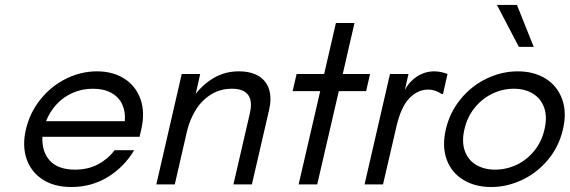

<svg xmlns="http://www.w3.org/2000/svg" viewBox="-20 -751 2320 782"><path d="M85 -221.7Q101.1 -292 144.8 -346.2Q188.5 -400.4 249 -430.4Q309.6 -460.4 375 -460.4Q439.9 -460.4 486.8 -430.4Q533.7 -400.4 552.5 -346.4Q571.3 -292.5 555.2 -223.1L548.3 -193.8H152.8Q149.9 -132.8 183.3 -96.4Q216.8 -60.1 285.6 -60.1Q338.4 -60.1 378.9 -81.5Q419.4 -103 446.8 -139.2H526.4Q485.8 -70.8 419.2 -30Q352.5 10.7 270.5 10.7Q200.2 10.7 153.1 -20.3Q106 -51.3 88.1 -104.2Q70.3 -157.2 85 -221.7ZM488.3 -257.3Q491.7 -295.9 477.8 -325.9Q463.9 -356 433.3 -372.8Q402.8 -389.6 358.4 -389.6Q314.5 -389.6 276.1 -372.8Q237.8 -356 210.2 -325.9Q182.6 -295.9 167.5 -257.3Z M720.2 -449.7H795.4L777.3 -369.1Q812 -412.6 856 -436.5Q899.9 -460.4 952.1 -460.4Q1002.9 -460.4 1034.4 -440.7Q1065.9 -420.9 1076.4 -385.3Q1086.9 -349.6 1075.7 -301.8L1005.9 0H930.7L997.6 -289.1Q1009.3 -340.3 990.2 -365Q971.2 -389.6 924.8 -389.6Q876.5 -389.6 838.6 -365.7Q800.8 -341.8 776.9 -302.7Q752.9 -263.7 741.7 -216.8L691.9 0H616.7Z M1284.2 -379.9H1171.9L1188 -449.7H1300.3L1348.1 -657.2H1423.8L1376 -449.7H1487.3L1471.2 -379.9H1359.9L1272 0H1196.3Z M1568.4 -449.7H1643.6L1628.9 -384.3Q1648.4 -420.9 1680.4 -440.7Q1712.4 -460.4 1748.5 -460.4Q1775.4 -460.4 1802.7 -449.7L1784.2 -368.2H1778.8Q1751.5 -386.2 1725.1 -386.2Q1681.2 -386.2 1647 -350.6Q1612.8 -314.9 1594.7 -235.8L1540 0H1464.8Z M1795.9 -224.6Q1812 -293.5 1856 -347.2Q1899.9 -400.9 1961.4 -430.7Q2022.9 -460.4 2088.9 -460.4Q2154.8 -460.4 2202.4 -430.7Q2250 -400.9 2269.5 -347.2Q2289.1 -293.5 2272.9 -224.6Q2256.8 -154.3 2212.2 -100.6Q2167.5 -46.9 2106.2 -18.1Q2044.9 10.7 1980.5 10.7Q1915 10.7 1866.9 -18.6Q1818.8 -47.9 1799.3 -101.3Q1779.8 -154.8 1795.9 -224.6ZM1996.6 -60.1Q2042.5 -60.1 2084.2 -79.8Q2126 -99.6 2156.2 -137Q2186.5 -174.3 2197.8 -224.6Q2209.5 -274.9 2196.5 -312Q2183.6 -349.1 2150.9 -369.4Q2118.2 -389.6 2072.8 -389.6Q2027.3 -389.6 1985.6 -369.6Q1943.8 -349.6 1913.3 -312Q1882.8 -274.4 1871.6 -224.6Q1859.9 -174.8 1872.8 -137.5Q1885.7 -100.1 1918.5 -80.1Q1951.2 -60.1 1996.6 -60.1ZM2003.9 -731H2085.4L2153.8 -560.1H2093.3Z"/></svg>

Font: Glacial Indifference
Style: Italic
Weight: 400
Designer: Alfredo Marco Pradil
Foundry: Alfredo Marco Pradil
Version: Version 1.312